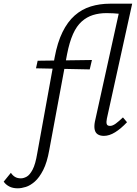

<svg xmlns="http://www.w3.org/2000/svg" viewBox="-151 -731 740 1040"><path d="M-55 289Q-82 289 -101 279Q-120 269 -131 253L-92 205Q-83 219 -70 227Q-57 235 -38 235Q-23 235 -6.5 226Q10 217 25.5 188Q41 159 51 98L145 -420Q160 -501 187.5 -557Q215 -613 253.5 -647Q292 -681 340.5 -696Q389 -711 445 -711H518L501 -656Q479 -658 462 -659Q445 -660 426 -660Q386 -660 352.5 -649.5Q319 -639 291.5 -614.5Q264 -590 244.5 -546.5Q225 -503 212 -436L116 81Q104 149 83 190Q62 231 37.5 252.5Q13 274 -11 281.5Q-35 289 -55 289ZM44 -361 53 -402 347 -406 335 -355ZM412 5Q392 5 379 -3Q366 -11 362 -28.5Q358 -46 363 -72L504 -711H565L428 -89Q424 -70 427 -59.5Q430 -49 445 -49Q459 -49 476 -61.5Q493 -74 515 -95L537 -69Q504 -34 472.5 -14.5Q441 5 412 5Z"/></svg>

Font: Ysabeau
Style: Italic
Weight: 400
Italic angle: -12°
Designer: Christian Thalmann (Catharsis Fonts)
Version: Version 2.000;gftools[0.9.27.dev2+g8671c4b]